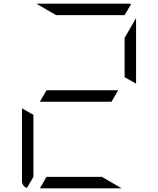

<svg xmlns="http://www.w3.org/2000/svg" viewBox="-20 -1020 856 1040"><path d="M584 -469H408H196L232 -531H408H620ZM532 -62 639 0H408H196L232 -62H408ZM126 -2Q99 -12 99 -41V-433L161 -398V-265V-62ZM284 -938 177 -1000H408H676Q686 -1000 690 -998L655 -938H408ZM655 -815 717 -922V-567L655 -602V-735Z"/></svg>

Font: DSEG7 Modern Mini
Style: Light
Weight: 300
Designer: Keshikan(Twitter:@keshinomi_88pro)
Version: Version 0.46